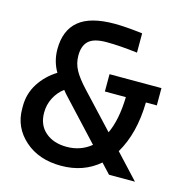

<svg xmlns="http://www.w3.org/2000/svg" viewBox="-111 -841 923 963"><g transform="rotate(15 351.0 -360.0)"><path d="M290 19Q174.8 19 101.8 -45.7Q28.8 -110.4 28.8 -207V-221.2Q28.8 -285.6 62.7 -338.9Q96.7 -392.1 152.8 -426.8Q122.1 -479 122.1 -542Q122.1 -639.2 181.4 -689Q240.7 -738.8 367.2 -738.8Q421.9 -738.8 512.2 -728V-627.9Q419.9 -639.2 351.1 -639.2Q286.1 -639.2 259 -614Q231.9 -588.9 231.9 -538.1Q231.9 -498 250.5 -463.4Q269 -428.7 313 -381.8L478 -205.1Q513.2 -279.8 516.1 -397.9H407.2V-487.8H676.8V-397.9H620.1Q617.2 -236.8 551.8 -127L669.9 0H535.2L487.8 -50.8Q406.7 19 290 19ZM140.1 -216.8Q140.1 -152.8 182.4 -116.5Q224.6 -80.1 293 -80.1Q365.2 -80.1 418.9 -124L242.2 -314Q216.3 -341.3 208 -353Q176.8 -329.6 158.4 -293.9Q140.1 -258.3 140.1 -216.8Z"/></g></svg>

Font: Sora Medium
Style: Regular
Weight: 500
Designer: Jonathan Barnbrook, Julián Moncada
Foundry: Barnbrook Fonts
Version: Version 2.000